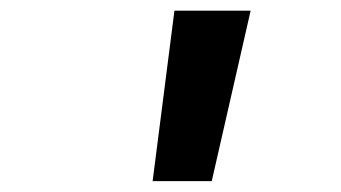

<svg xmlns="http://www.w3.org/2000/svg" viewBox="-20 -713 626 352"><path d="M259.8 -380.9H368.2L439.5 -693.4H299.8Z"/></svg>

Font: Cascadia Mono PL SemiBold
Style: Italic
Weight: 600
Italic angle: -10°
Monospace: yes
Designer: Aaron Bell
Foundry: Saja Typeworks
Version: Version 2404.023